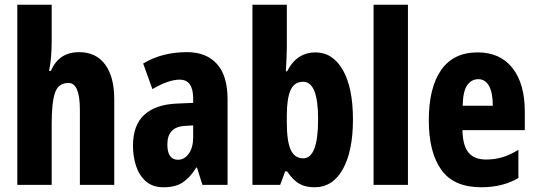

<svg xmlns="http://www.w3.org/2000/svg" viewBox="-20 -780 2264 810"><path d="M198 -605Q198 -573 195.5 -541.5Q193 -510 187 -481H195Q228 -560 314 -560Q385 -560 423.5 -508Q462 -456 462 -361V0H317V-317Q317 -430 269 -430Q226 -430 212 -388.5Q198 -347 198 -258V0H53V-760H198Z M769 -560Q850 -560 895 -510.5Q940 -461 940 -362V0H834L811 -73H808Q782 -31 751 -10.5Q720 10 670 10Q624 10 595.5 -15Q567 -40 554 -80Q541 -120 541 -165Q541 -252 588.5 -295.5Q636 -339 725 -343L795 -346V-364Q795 -444 738 -444Q691 -444 623 -404L584 -512Q663 -560 769 -560ZM761 -249Q686 -245 686 -171Q686 -106 731 -106Q758 -106 776.5 -132Q795 -158 795 -201V-251Z M1190 -578Q1190 -547 1186 -479H1191Q1213 -521 1243 -540Q1273 -559 1310 -559Q1384 -559 1426.5 -484.5Q1469 -410 1469 -276Q1469 -143 1426.5 -66.5Q1384 10 1307 10Q1270 10 1244 -4Q1218 -18 1191 -57H1183L1162 0H1045V-760H1190ZM1259 -435Q1221 -435 1205.5 -399Q1190 -363 1190 -293V-263Q1190 -184 1206.5 -148Q1223 -112 1260 -112Q1290 -112 1306 -152.5Q1322 -193 1322 -278Q1322 -435 1259 -435Z M1701 0H1556V-760H1701Z M1995 -559Q2090 -559 2142 -493Q2194 -427 2194 -309V-231H1931Q1932 -167 1956 -137Q1980 -107 2031 -107Q2067 -107 2099 -116.5Q2131 -126 2167 -148V-29Q2101 10 2010 10Q1894 10 1841.5 -64Q1789 -138 1789 -272Q1789 -410 1841 -484.5Q1893 -559 1995 -559ZM1998 -446Q1969 -446 1951 -420.5Q1933 -395 1932 -334H2059Q2059 -389 2043 -417.5Q2027 -446 1998 -446Z"/></svg>

Font: Noto Sans Ethiopic ExtraCondensed ExtraBold
Style: Regular
Weight: 800
Width: 2
Designer: Monotype Design Team
Foundry: Monotype Imaging Inc.
Version: Version 2.102; ttfautohint (v1.8.4.7-5d5b)